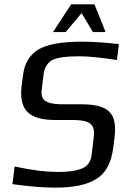

<svg xmlns="http://www.w3.org/2000/svg" viewBox="-20 -850 565 880"><path d="M350 -372H272C207 -372 164 -381 171 -437L180 -511C184 -540 197 -561 218 -574C240 -586 282 -592 344 -592C386 -592 443 -586 516 -575L525 -648C461 -655 406 -659 359 -659C262 -659 194 -647 154 -622C115 -597 92 -559 86 -508L79 -456C66 -343 115 -300 235 -300H311C382 -300 418 -287 410 -224L400 -140C396 -109 381 -88 356 -78C330 -67 294 -62 248 -62C191 -62 124 -70 47 -87L37 -6C115 5 180 10 233 10C317 10 380 -3 422 -30C465 -56 490 -104 499 -173L505 -220C519 -336 474 -372 350 -372ZM223 -703H281L354 -790L406 -703H464L413 -830H306Z"/></svg>

Font: Gamestation Display
Style: Italic
Weight: 400
Designer: Jonas Hecksher
Foundry: Jonas Hecksher, Playtypeª, e-types AS
Version: Version 1.003